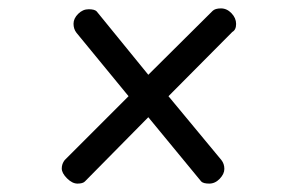

<svg xmlns="http://www.w3.org/2000/svg" viewBox="-20 -639 712 457"><path d="M182 -207Q177 -202 164.5 -202Q152 -202 139.5 -214.5Q127 -227 127 -238Q127 -249 134 -258L286 -410L162 -561Q155 -570 155 -582.5Q155 -595 166 -606Q177 -617 191 -617Q205 -617 210 -612L333 -461L486 -613Q492 -619 506 -619Q520 -619 531 -607.5Q542 -596 542 -582Q542 -568 533 -563L381 -410L507 -258Q514 -249 514 -237Q514 -225 503 -213.5Q492 -202 478 -202Q464 -202 459 -207L333 -360Z"/></svg>

Font: Kite One
Style: Regular
Weight: 400
Designer: Eduardo Rodriguez Tunni
Foundry: Eduardo Rodriguez Tunni
Version: Version 1.001